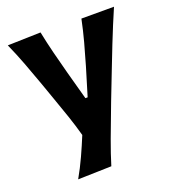

<svg xmlns="http://www.w3.org/2000/svg" viewBox="-140 -662 883 984"><g transform="rotate(-20 302.0 -169.5)"><path d="M117.2 217.3Q146 166.5 169.9 114.3Q193.8 62 214.8 10.7Q199.7 -44.4 180.7 -100.3Q161.6 -156.2 142.6 -209.5L107.4 -309.1Q86.4 -368.2 63 -430.2Q39.6 -492.2 13.2 -551.3L193.4 -556.2Q206.1 -494.1 220.9 -435.3Q235.8 -376.5 252.4 -314.5L294.4 -161.1H306.6L353 -314.5Q370.6 -374.5 386.5 -433.1Q402.3 -491.7 414.6 -551.3H592.3Q572.8 -506.3 555.7 -464.8Q538.6 -423.3 519 -374Q499.5 -324.7 472.7 -255.4L412.6 -100.6Q372.1 4.9 345 78.9Q317.9 152.8 299.8 212.4Z"/></g></svg>

Font: Pinar-DS3-FD Bold
Style: Regular
Weight: 700
Designer: Amin Abedi
Version: Version 3.000